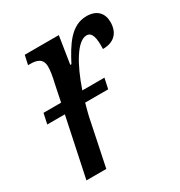

<svg xmlns="http://www.w3.org/2000/svg" viewBox="-136 -642 691 737"><g transform="rotate(-30 210.0 -273.0)"><path d="M13 -261H91L36 0H124L162 -183C167 -210 174 -236 181 -261H283L293 -307H195C229 -407 274 -482 314 -482C339 -482 345 -452 343 -405C396 -405 420 -436 420 -481C420 -518 398 -546 351 -546C282 -546 244 -482 209 -415H204L223 -536H72L63 -495H73C98 -495 127 -490 127 -452C127 -435 124 -414 116 -380L101 -307H23Z"/></g></svg>

Font: Noto Serif ExtraCondensed
Style: Italic
Weight: 400
Width: 2
Italic angle: -12°
Designer: Monotype Design Team
Foundry: Monotype Imaging Inc.
Version: Version 2.014